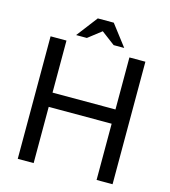

<svg xmlns="http://www.w3.org/2000/svg" viewBox="-129 -1002 978 1105"><g transform="rotate(15 360.5 -450.0)"><path d="M315.9 -899.9H411.1L506.8 -774.9H443.8L362.8 -835.9L284.2 -774.9H220.2ZM80.1 0V-730H174.8V-419.9H549.8V-730H645V0H549.8V-335H174.8V0Z"/></g></svg>

Font: Miedinger*
Style: Book
Weight: 400
Version: Version 001.000